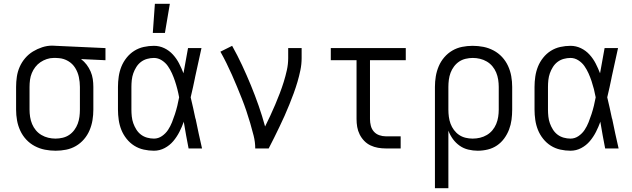

<svg xmlns="http://www.w3.org/2000/svg" viewBox="-20 -784 3340 1014"><path d="M274 12Q245 12 217 6.5Q189 1 163.5 -12.5Q138 -26 118.5 -47Q99 -68 87 -94Q75 -120 70 -148Q65 -176 65 -205V-325Q65 -352 69 -379Q73 -406 84 -431Q95 -456 113 -477Q131 -498 154 -512Q177 -526 203 -534.5Q229 -543 256 -543Q261 -543 265.5 -542.5Q270 -542 275 -542L537 -530V-466L408 -472Q425 -459 437.5 -442.5Q450 -426 458.5 -406.5Q467 -387 470 -366.5Q473 -346 473 -325V-205Q473 -177 468.5 -149.5Q464 -122 453 -96Q442 -70 423.5 -48.5Q405 -27 381 -13Q357 1 329.5 6.5Q302 12 274 12ZM273 -52Q292 -52 311 -56.5Q330 -61 345.5 -71.5Q361 -82 372.5 -97.5Q384 -113 390.5 -130.5Q397 -148 399.5 -167Q402 -186 402 -205V-325Q402 -351 396.5 -377Q391 -403 377 -425.5Q363 -448 340 -461.5Q317 -475 291 -477L275 -478H263Q245 -478 227 -472Q209 -466 193.5 -455.5Q178 -445 166.5 -430Q155 -415 148 -398Q141 -381 138.5 -362.5Q136 -344 136 -325V-205Q136 -186 139 -166.5Q142 -147 149.5 -129Q157 -111 169.5 -96Q182 -81 199 -71Q216 -61 235 -56.5Q254 -52 273 -52Z M793 12Q766 12 739 6Q712 0 689 -14.5Q666 -29 648.5 -51Q631 -73 621 -98Q611 -123 607 -150.5Q603 -178 603 -205V-325Q603 -352 607 -379.5Q611 -407 621 -432Q631 -457 648.5 -479Q666 -501 689 -515.5Q712 -530 739 -536Q766 -542 793 -542Q822 -542 848 -529.5Q874 -517 893.5 -495.5Q913 -474 926 -448.5Q939 -423 949 -397Q955 -430 961 -463.5Q967 -497 973 -530H1044Q1035 -491 1027 -452.5Q1019 -414 1010 -375V-374Q1005 -348 999 -322Q993 -296 987 -270Q994 -242 1000 -214Q1006 -186 1012 -158L1013 -157Q1021 -117 1029.5 -78Q1038 -39 1047 0H976Q969 -34 963 -68.5Q957 -103 951 -138V-142Q941 -114 927.5 -87.5Q914 -61 895 -38.5Q876 -16 849.5 -2Q823 12 793 12ZM793 -52Q816 -52 835.5 -65.5Q855 -79 867.5 -98Q880 -117 888.5 -138.5Q897 -160 904 -181.5Q911 -203 916.5 -225.5Q922 -248 926 -270Q922 -292 916.5 -313.5Q911 -335 904 -356Q897 -377 888 -397Q879 -417 866.5 -435Q854 -453 834.5 -465.5Q815 -478 793 -478Q775 -478 757 -473Q739 -468 724.5 -457Q710 -446 700 -430Q690 -414 684 -397Q678 -380 676 -361.5Q674 -343 674 -325V-205Q674 -187 676 -168.5Q678 -150 684 -133Q690 -116 700 -100Q710 -84 724.5 -73Q739 -62 757 -57Q775 -52 793 -52Z M787 -610 798 -764H877L851 -610Z M1399 0H1328Q1328 -34 1319.5 -67.5Q1311 -101 1301.5 -133.5Q1292 -166 1281 -198.5Q1270 -231 1257.5 -262.5Q1245 -294 1232 -325.5Q1219 -357 1205 -388.5Q1191 -420 1176 -450.5Q1161 -481 1144 -511L1206 -542Q1234 -492 1258.5 -439.5Q1283 -387 1305 -333.5Q1327 -280 1346 -225.5Q1365 -171 1380 -116Q1394 -144 1407.5 -173Q1421 -202 1433.5 -231.5Q1446 -261 1457.5 -291Q1469 -321 1478.5 -351.5Q1488 -382 1495 -413.5Q1502 -445 1502 -477V-530H1573V-477Q1573 -445 1566.5 -413.5Q1560 -382 1551 -351.5Q1542 -321 1531 -291Q1520 -261 1508 -231.5Q1496 -202 1483 -172.5Q1470 -143 1456 -114.5Q1442 -86 1428 -57Q1414 -28 1399 0Z M2096 0H2018Q1997 0 1976.5 -3.5Q1956 -7 1937 -16Q1918 -25 1903.5 -40Q1889 -55 1879.5 -74Q1870 -93 1866.5 -113.5Q1863 -134 1863 -155V-466H1727V-530H2123V-466H1934V-155Q1934 -137 1938.5 -119.5Q1943 -102 1954.5 -89Q1966 -76 1983 -70Q2000 -64 2018 -64H2096Z M2277 210V-325Q2277 -353 2281.5 -380.5Q2286 -408 2297 -434Q2308 -460 2326.5 -481.5Q2345 -503 2369 -517Q2393 -531 2420.5 -536.5Q2448 -542 2476 -542Q2505 -542 2533 -536.5Q2561 -531 2586.5 -517.5Q2612 -504 2631.5 -483Q2651 -462 2663 -436Q2675 -410 2680 -382Q2685 -354 2685 -325V-205Q2685 -178 2681.5 -151.5Q2678 -125 2668.5 -100Q2659 -75 2643 -53Q2627 -31 2605 -16Q2583 -1 2556.5 5.5Q2530 12 2503 12Q2478 12 2453 6Q2428 0 2407.5 -14.5Q2387 -29 2372 -49.5Q2357 -70 2348 -94V210ZM2476 -52Q2496 -52 2515 -56.5Q2534 -61 2551 -71Q2568 -81 2580.5 -96Q2593 -111 2600.5 -129Q2608 -147 2611 -166.5Q2614 -186 2614 -205V-325Q2614 -344 2611 -363.5Q2608 -383 2600.5 -401Q2593 -419 2580.5 -434Q2568 -449 2551 -459Q2534 -469 2515 -473.5Q2496 -478 2477 -478Q2458 -478 2439 -473.5Q2420 -469 2404.5 -458.5Q2389 -448 2377.5 -432.5Q2366 -417 2359.5 -399.5Q2353 -382 2350.5 -363Q2348 -344 2348 -325V-205Q2348 -186 2350.5 -167Q2353 -148 2359.5 -130.5Q2366 -113 2377.5 -97.5Q2389 -82 2404.5 -71.5Q2420 -61 2438.5 -56.5Q2457 -52 2476 -52Z M2993 12Q2966 12 2939 6Q2912 0 2889 -14.5Q2866 -29 2848.5 -51Q2831 -73 2821 -98Q2811 -123 2807 -150.5Q2803 -178 2803 -205V-325Q2803 -352 2807 -379.5Q2811 -407 2821 -432Q2831 -457 2848.5 -479Q2866 -501 2889 -515.5Q2912 -530 2939 -536Q2966 -542 2993 -542Q3022 -542 3048 -529.5Q3074 -517 3093.5 -495.5Q3113 -474 3126 -448.5Q3139 -423 3149 -397Q3155 -430 3161 -463.5Q3167 -497 3173 -530H3244Q3235 -491 3227 -452.5Q3219 -414 3210 -375V-374Q3205 -348 3199 -322Q3193 -296 3187 -270Q3194 -242 3200 -214Q3206 -186 3212 -158L3213 -157Q3221 -117 3229.5 -78Q3238 -39 3247 0H3176Q3169 -34 3163 -68.5Q3157 -103 3151 -138V-142Q3141 -114 3127.5 -87.5Q3114 -61 3095 -38.5Q3076 -16 3049.5 -2Q3023 12 2993 12ZM2993 -52Q3016 -52 3035.5 -65.5Q3055 -79 3067.5 -98Q3080 -117 3088.5 -138.5Q3097 -160 3104 -181.5Q3111 -203 3116.5 -225.5Q3122 -248 3126 -270Q3122 -292 3116.5 -313.5Q3111 -335 3104 -356Q3097 -377 3088 -397Q3079 -417 3066.5 -435Q3054 -453 3034.5 -465.5Q3015 -478 2993 -478Q2975 -478 2957 -473Q2939 -468 2924.5 -457Q2910 -446 2900 -430Q2890 -414 2884 -397Q2878 -380 2876 -361.5Q2874 -343 2874 -325V-205Q2874 -187 2876 -168.5Q2878 -150 2884 -133Q2890 -116 2900 -100Q2910 -84 2924.5 -73Q2939 -62 2957 -57Q2975 -52 2993 -52Z"/></svg>

Font: Lode
Style: Regular
Weight: 400
Monospace: yes
Designer: Belleve Invis
Foundry: Belleve Invis
Version: Version 29.2.0; ttfautohint (v1.8.3)